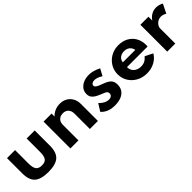

<svg xmlns="http://www.w3.org/2000/svg" viewBox="224 -1550 2588 2588"><g transform="rotate(-45 1518.0 -256.0)"><path d="M341.5 16Q201.5 16 139.5 -39.5Q77.5 -95 77.5 -221V-512H231V-257Q231 -176 256.2 -142.5Q281.5 -109 341.5 -109Q402.5 -109 427.2 -142.5Q452 -176 452 -257V-512H605.5V-221Q605.5 -95 543.8 -39.5Q482 16 341.5 16Z M774 0V-512H927.5V-455Q957 -488 1001.2 -508Q1045.5 -528 1099 -528Q1158 -528 1202.8 -502.2Q1247.5 -476.5 1273 -430.8Q1298.5 -385 1298.5 -324V0H1145V-291.5Q1145 -346.5 1116.2 -377.2Q1087.5 -408 1037.5 -408Q1003.5 -408 978.8 -394.2Q954 -380.5 940.8 -356.8Q927.5 -333 927.5 -303V0Z M1609 16Q1544 16 1492.8 -4.5Q1441.5 -25 1407.5 -64.5L1472 -167.5Q1504 -133.5 1539 -115.5Q1574 -97.5 1609 -97.5Q1628.5 -97.5 1642.8 -104Q1657 -110.5 1665.2 -122.8Q1673.5 -135 1673.5 -152.5Q1673.5 -172.5 1662.2 -184Q1651 -195.5 1628 -205.2Q1605 -215 1568.5 -230Q1537.5 -243 1509 -259.5Q1480.5 -276 1462.8 -301.5Q1445 -327 1445 -366Q1445 -413.5 1471.5 -449.8Q1498 -486 1544.8 -506.5Q1591.5 -527 1652.5 -527Q1690.5 -527 1732.2 -515.5Q1774 -504 1821.5 -480.5L1769 -382Q1704.5 -423.5 1653.5 -423.5Q1625 -423.5 1608 -411Q1591 -398.5 1591 -379.5Q1591 -361.5 1608.8 -348.2Q1626.5 -335 1652.2 -324.8Q1678 -314.5 1701.5 -306Q1740 -292 1769.8 -275Q1799.5 -258 1816.5 -230.8Q1833.5 -203.5 1833.5 -158Q1833.5 -102.5 1806.8 -63.8Q1780 -25 1729.8 -4.5Q1679.5 16 1609 16Z M2222 16Q2139 16 2073.2 -19.8Q2007.5 -55.5 1969 -117Q1930.5 -178.5 1930.5 -256Q1930.5 -313 1952.2 -362.5Q1974 -412 2013 -449.2Q2052 -486.5 2103.5 -507.2Q2155 -528 2215 -528Q2295 -528 2355.2 -494.8Q2415.5 -461.5 2449.2 -402.5Q2483 -343.5 2483 -265Q2483 -258.5 2482.8 -253.8Q2482.5 -249 2481 -236H2088.5Q2088.5 -197 2106.2 -168Q2124 -139 2156 -122.8Q2188 -106.5 2230.5 -106.5Q2270.5 -106.5 2301.2 -122Q2332 -137.5 2360.5 -171.5L2471 -116Q2435 -54 2369 -19Q2303 16 2222 16ZM2094 -321H2332Q2327 -350.5 2310.8 -372Q2294.5 -393.5 2269.5 -405Q2244.5 -416.5 2213 -416.5Q2179.5 -416.5 2154 -405Q2128.5 -393.5 2113 -372Q2097.5 -350.5 2094 -321Z M2620 0V-512H2773.5V-438.5Q2802 -481.5 2843.2 -504.8Q2884.5 -528 2932 -528Q2959 -528 2988 -520Q3017 -512 3036.5 -499.5L2972.5 -370Q2955.5 -381.5 2932.8 -388.2Q2910 -395 2890.5 -395Q2860.5 -395 2833.5 -379.5Q2806.5 -364 2790 -339.2Q2773.5 -314.5 2773.5 -286V0Z"/></g></svg>

Font: Spartan Thin
Style: Bold
Weight: 700
Version: Version 1.004